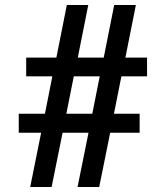

<svg xmlns="http://www.w3.org/2000/svg" viewBox="-20 -750 665 770"><path d="M524.9 -730 482.9 -519H569.8V-443.8H466.8L437 -293.9H540V-217.8H421.9L377.9 0H291L335 -217.8H231L187 0H101.1L145 -217.8H55.2V-293.9H160.2L189.9 -443.8H85V-519H206.1L248 -730H334L292 -519H396L438 -730ZM246.1 -293.9H350.1L379.9 -443.8H275.9Z"/></svg>

Font: Nacelle SemiBold
Style: Regular
Weight: 600
Designer: Sora Sagano
Foundry: Sora Sagano
Version: Version 1.000;FEAKit 1.0